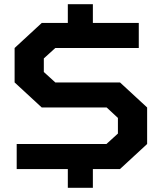

<svg xmlns="http://www.w3.org/2000/svg" viewBox="-20 -810 770 920"><path d="M305 90V0H60V-120H490L545 -170V-245L491 -295H180L50 -415V-580L180 -700H305V-790H425V-700H645V-580H245L190 -530V-465L245 -415H555L685 -295V-120L555 0H425V90Z"/></svg>

Font: Squares Bold
Style: Regular
Weight: 400
Designer: Typetype
Foundry: Typetype
Version: Version 001.000